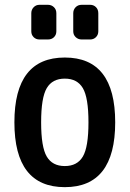

<svg xmlns="http://www.w3.org/2000/svg" viewBox="-20 -770 540 800"><path d="M325.2 -402.8Q301.8 -442.4 250 -442.4Q198.2 -442.4 174.8 -402.8Q151.4 -363.3 151.4 -260.3Q151.4 -157.2 174.8 -117.7Q198.2 -78.1 250 -78.1Q301.8 -78.1 325.2 -117.7Q348.6 -157.2 348.6 -260.3Q348.6 -363.3 325.2 -402.8ZM460 -260.3Q460 9.8 250 9.8Q40 9.8 40 -260.3Q40 -530.3 250 -530.3Q460 -530.3 460 -260.3ZM355.5 -750Q370.1 -750 379.9 -740.2Q389.6 -730.5 389.6 -714.8V-639.6Q389.6 -625 379.9 -615.2Q370.1 -605.5 355.5 -605.5H320.3Q305.7 -605.5 295.4 -615.2Q285.2 -625 285.2 -639.6V-714.8Q285.2 -729.5 294.9 -739.7Q304.7 -750 320.3 -750ZM144.5 -750H179.7Q194.3 -750 204.6 -740.2Q214.8 -730.5 214.8 -714.8V-639.6Q214.8 -625 205.1 -615.2Q195.3 -605.5 179.7 -605.5H144.5Q129.9 -605.5 120.1 -615.2Q110.4 -625 110.4 -639.6V-714.8Q110.4 -729.5 120.1 -739.7Q129.9 -750 144.5 -750Z"/></svg>

Font: Rounded-L Mgen+ 1m medium
Style: Regular
Weight: 500
Designer: [Source Han Sans]
Ryoko NISHIZUKA  (kana & ideographs); Paul D. Hunt (Latin, Greek & Cyrillic); Wenlong ZHANG  (bopomofo
Version: Version 1.059.20150602